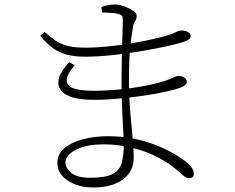

<svg xmlns="http://www.w3.org/2000/svg" viewBox="-20 -790 1040 850"><path d="M432 -735Q456 -734 472.5 -733Q489 -732 505 -728Q517 -724 520.5 -719Q524 -714 524 -699Q524 -695 523 -669Q522 -643 521 -603.5Q520 -564 519 -519Q518 -474 518 -432Q518 -365 520.5 -309Q523 -253 525.5 -212.5Q528 -172 528 -152Q528 -101 518.5 -68Q509 -35 477.5 -19Q446 -3 378 -3Q324 -3 297 -23.5Q270 -44 270 -71Q270 -103 316 -127Q362 -151 441 -151Q506 -151 568.5 -135Q631 -119 684.5 -90.5Q738 -62 776 -26Q788 -15 797.5 -8Q807 -1 818 -1Q827 -1 832.5 -6Q838 -11 838 -21Q838 -32 832 -42.5Q826 -53 813 -65Q800 -78 769 -98Q738 -118 692 -138.5Q646 -159 587 -173Q528 -187 458 -187Q398 -187 347 -173.5Q296 -160 265 -134Q234 -108 234 -69Q234 -21 280 9.5Q326 40 394 40Q475 40 523.5 5Q572 -30 572 -94Q572 -129 567 -179.5Q562 -230 556.5 -296Q551 -362 551 -441Q551 -502 553.5 -543Q556 -584 560 -613.5Q564 -643 568 -667Q571 -687 578 -696Q585 -705 585 -721Q585 -732 568.5 -743Q552 -754 530 -762Q508 -770 490 -770Q473 -770 457.5 -767Q442 -764 429 -759ZM178 -648 158 -632Q185 -598 213.5 -577.5Q242 -557 276.5 -548Q311 -539 356 -539Q415 -539 482.5 -546.5Q550 -554 613.5 -565Q677 -576 726 -587Q775 -598 797 -606Q808 -610 816 -615.5Q824 -621 824 -631Q824 -638 819 -643Q814 -648 805 -651.5Q796 -655 785 -655Q773 -655 759.5 -648Q746 -641 730 -636Q705 -628 662 -618Q619 -608 566.5 -599Q514 -590 459.5 -584.5Q405 -579 356 -579Q307 -579 276.5 -587.5Q246 -596 224 -611.5Q202 -627 178 -648ZM310 -502 286 -515Q249 -474 241 -443Q233 -412 249.5 -390.5Q266 -369 303 -358.5Q340 -348 393 -348Q449 -348 507.5 -353.5Q566 -359 620 -367Q674 -375 716 -384.5Q758 -394 782 -403Q794 -408 800.5 -414.5Q807 -421 807 -428Q807 -440 795 -447Q783 -454 772 -454Q762 -454 747.5 -447Q733 -440 710 -432Q671 -419 617 -409Q563 -399 504.5 -393.5Q446 -388 393 -388Q340 -388 308.5 -398Q277 -408 275.5 -432.5Q274 -457 310 -502Z"/></svg>

Font: Source Han Serif JP VF
Style: Regular
Weight: 250
Designer: Ryoko NISHIZUKA 西塚涼子 (kana & ideographs); Frank Grießhammer (Latin, Greek & Cyrillic); Wenlong ZHANG 张文龙 (bopomofo); San
Foundry: Adobe
Version: Version 2.001;hotconv 1.1.0;makeotfexe 2.6.0